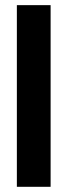

<svg xmlns="http://www.w3.org/2000/svg" viewBox="-20 -719 260 739"><path d="M44.9 -699.2H174.8V0H44.9Z"/></svg>

Font: Moniqa Black Paragraph
Style: Regular
Weight: 900
Designer: Rajesh Rajput
Foundry: Rajesh Rajput
Version: Version 1.000